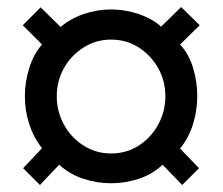

<svg xmlns="http://www.w3.org/2000/svg" viewBox="-20 -623 637 548"><path d="M94 -95 46 -143 100 -200Q76 -230 63.5 -268.5Q51 -307 51 -348Q51 -389 63.5 -429Q76 -469 100 -496L45 -551L96 -602L153 -546Q181 -570 219 -583Q257 -596 297 -596Q337 -596 375.5 -583Q414 -570 440 -547L497 -603L550 -551L494 -496Q519 -469 531 -429.5Q543 -390 543 -348Q543 -308 531 -269Q519 -230 494 -199L548 -143L500 -95L444 -153Q416 -126 377 -113Q338 -100 297 -100Q256 -100 217 -113Q178 -126 149 -153ZM297 -185Q341 -185 376 -207.5Q411 -230 431.5 -267.5Q452 -305 452 -348Q452 -392 431.5 -428.5Q411 -465 376 -487.5Q341 -510 297 -510Q254 -510 218.5 -487.5Q183 -465 162.5 -428.5Q142 -392 142 -348Q142 -305 162.5 -267.5Q183 -230 218.5 -207.5Q254 -185 297 -185Z"/></svg>

Font: Archivo SemiBold
Style: Bold
Weight: 700
Version: Version 2.001